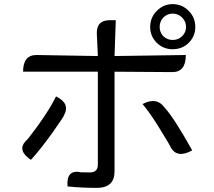

<svg xmlns="http://www.w3.org/2000/svg" viewBox="-20 -869 1040 932"><path d="M773 -784Q755 -765 755 -738Q755 -712 773 -693Q792 -675 818 -675Q845 -675 864 -693Q883 -712 883 -738Q883 -765 864 -784Q845 -803 818 -803Q792 -803 773 -784ZM741 -661Q709 -693 709 -738Q709 -784 741 -816Q773 -849 818 -849Q864 -849 896 -816Q928 -784 928 -738Q928 -693 896 -661Q864 -630 818 -630Q773 -630 741 -661ZM542 -771 536 -597 882 -602Q882 -519 817 -519L536 -521V-37Q536 43 450 43Q378 43 308 36Q301 -44 366 -34Q366 -32 416 -32Q455 -32 455 -70V-521H92Q92 -602 157 -602L455 -597L450 -706Q448 -771 513 -771ZM672 -364Q740 -400 778 -348Q825 -297 913 -139Q839 -98 808 -155Q807 -161 758 -240Q710 -319 672 -364ZM252 -401Q322 -367 291 -310Q292 -306 234 -224Q176 -143 130 -93Q61 -139 106 -186Q110 -185 166 -262Q222 -340 252 -401Z"/></svg>

Font: Swei Toothpaste CJK TC
Style: Regular
Weight: 400
Version: Version 1.0